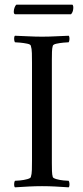

<svg xmlns="http://www.w3.org/2000/svg" viewBox="-20 -799 356 822"><path d="M284 -738Q262 -738 219 -738Q176 -738 128.5 -738Q81 -738 44 -738Q39 -740 39 -749Q39 -758 42.5 -767Q46 -776 50 -779Q50 -779 75 -779Q100 -779 138 -779Q176 -779 217 -779Q258 -779 290 -779Q295 -775 293.5 -760.5Q292 -746 284 -738ZM160 -642Q189 -642 216.5 -643.5Q244 -645 274 -646Q278 -642 277.5 -632Q277 -622 274 -618Q268 -618 252 -616.5Q236 -615 222 -612Q208 -609 206 -603Q203 -593 202.5 -577Q202 -561 202 -542Q202 -539 202 -536Q202 -533 202 -530V-113Q202 -110 202 -107Q202 -104 202 -101Q202 -82 202.5 -66.5Q203 -51 206 -41Q208 -36 222 -32Q236 -28 252 -26.5Q268 -25 274 -25Q277 -21 277.5 -11Q278 -1 274 3Q244 1 216.5 -0.5Q189 -2 160 -2Q132 -2 103 -0.5Q74 1 44 3Q40 -1 40.5 -11Q41 -21 44 -25Q50 -25 66 -26.5Q82 -28 96.5 -32Q111 -36 112 -41Q116 -53 116.5 -72Q117 -91 117 -113V-530Q117 -552 116.5 -571.5Q116 -591 112 -603Q111 -609 96.5 -612Q82 -615 66 -616.5Q50 -618 44 -618Q41 -622 40.5 -632Q40 -642 44 -646Q74 -645 103 -643.5Q132 -642 160 -642Z"/></svg>

Font: Amiri
Style: Regular
Weight: 400
Designer: Khaled Hosny
Version: Version 0.114